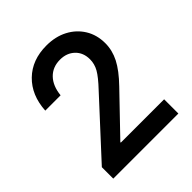

<svg xmlns="http://www.w3.org/2000/svg" viewBox="-190 -807 930 930"><g transform="rotate(-45 275.0 -342.5)"><path d="M50.8 0V-78.3L303.3 -352.5Q347.5 -399.2 363.8 -427.9Q380 -456.7 380 -488.3Q380 -534.2 350.8 -562.1Q321.7 -590 275.8 -590Q225 -590 193.3 -557.1Q161.7 -524.2 155.8 -465.8H50.8Q56.7 -565.8 117.9 -625.4Q179.2 -685 277.5 -685Q339.2 -685 386.2 -660.4Q433.3 -635.8 460.4 -592.1Q487.5 -548.3 487.5 -490.8Q487.5 -442.5 464.2 -396.7Q440.8 -350.8 386.7 -295L200 -100.8V-97.5H496.7V0Z"/></g></svg>

Font: Funnel Sans Medium
Style: Regular
Weight: 500
Version: Version 1.000; Beta; Release 5; Build 24; ttfautohint (v1.8.